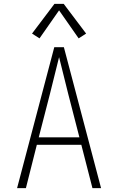

<svg xmlns="http://www.w3.org/2000/svg" viewBox="-20 -981 616 1001"><path d="M69 0H115L172 -226H404L462 0H507L313 -735H263ZM182 -265 240 -490Q252 -538 264 -586.5Q276 -635 288 -683Q300 -635 312 -586.5Q324 -538 336 -490L394 -265ZM186 -781 288 -927 390 -781 429 -806 312 -961H264L147 -806Z"/></svg>

Font: Iosevka Sparkle Extralight
Style: Regular
Weight: 200
Designer: Belleve Invis
Foundry: Belleve Invis
Version: Version 4.5.0; ttfautohint (v1.8.3)